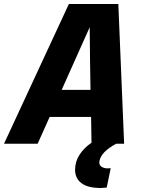

<svg xmlns="http://www.w3.org/2000/svg" viewBox="-54 -718 724 959"><path d="M537 -698 566 0H526Q452 40 443 85Q439 105 452 114Q465 123 483 123L499 122L479 219Q459 221 449 221Q385 221 353 197Q321 173 321 130Q321 89 343.5 54.5Q366 20 403 -5L401 -134H194L134 0H-34L290 -698ZM398 -269 396 -396 394 -582 254 -269Z"/></svg>

Font: Azeret Mono
Style: Bold Italic
Weight: 700
Italic angle: -12°
Designer: Martin Vácha
Foundry: Displaay
Version: Version 1.000; Glyphs 3.0.3, build 3074